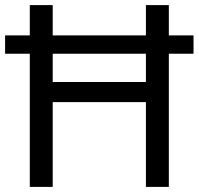

<svg xmlns="http://www.w3.org/2000/svg" viewBox="-20 -734 781 754"><path d="M97 0V-523H0V-595H97V-714H187V-595H553V-714H643V-595H740V-523H643V0H553V-333H187V0ZM187 -412H553V-523H187Z"/></svg>

Font: Noto Sans Tifinagh Air
Style: Regular
Weight: 400
Designer: JamraPatel
Foundry: JamraPatel LLC
Version: Version 2.006; ttfautohint (v1.8.4.7-5d5b)